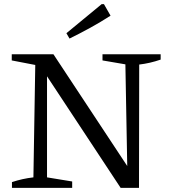

<svg xmlns="http://www.w3.org/2000/svg" viewBox="-20 -911 823 931"><path d="M477 -648H759V-622Q707 -604 655 -598L654 0H565L208 -541V-51L330 -31V0H38V-28Q89 -45 142 -51L151 -596L37 -618V-648H239L597 -106L588 -599L477 -618ZM317 -724 302 -750 473 -891H484L516 -835Q468 -804 418 -776.5Q368 -749 317 -724Z"/></svg>

Font: Piazzolla SC
Style: Regular
Weight: 400
Designer: Juan Pablo del Peral
Foundry: Huerta Tipografica
Version: Version 1.330